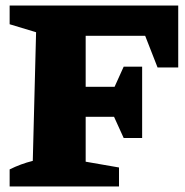

<svg xmlns="http://www.w3.org/2000/svg" viewBox="-20 -677 673 697"><path d="M627 -657V-432H552L507 -547H291V-362H396L429 -435H496V-176H429L394 -253H291V-90L412 -69V0H15V-62Q55 -82 99 -93L111 -560L15 -589V-657Z"/></svg>

Font: Piazzolla ExtraBold
Style: Regular
Weight: 800
Designer: Juan Pablo del Peral
Foundry: Huerta Tipografica
Version: Version 1.330